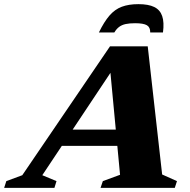

<svg xmlns="http://www.w3.org/2000/svg" viewBox="-90 -906 918 926"><path d="M168 -202.5 194.5 -281H532L505.5 -202.5ZM692 -64.5 763.5 -32.5 753 0H395L406 -32.5L489 -63L439 -593.5L471.5 -598L114 -61L182.5 -32.5L172.5 0H-70L-59.5 -32.5L17.5 -61L440.5 -682.5H622.5ZM561.5 -794Q534.5 -794 516 -790Q497.5 -786 484.5 -776.2Q471.5 -766.5 461.5 -749.5H387Q412 -801 438 -831Q464 -861 497.5 -873.5Q531 -886 577.5 -886Q626 -886 654 -872.2Q682 -858.5 692.2 -828.5Q702.5 -798.5 696 -749.5H634.5Q635 -774.5 618.5 -784.2Q602 -794 561.5 -794Z"/></svg>

Font: Newsreader ExtraBold
Style: Italic
Weight: 800
Italic angle: -17°
Designer: Hugues Gentile
Foundry: Production Type
Version: Version 1.003